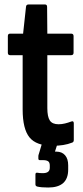

<svg xmlns="http://www.w3.org/2000/svg" viewBox="-20 -642 370 856"><path d="M215 8Q142 8 111.5 -29.5Q81 -67 81 -154V-396H25Q15 -396 15 -407V-481Q15 -492 25 -492H83L96 -612Q97 -622 107 -622H181Q190 -622 190 -611L191 -492H297Q308 -492 308 -481V-407Q308 -396 297 -396H191V-160Q191 -122 202 -105Q213 -88 241 -88Q255 -88 269.5 -91.5Q284 -95 297 -100Q309 -105 309 -92V-18Q309 -8 301 -6Q266 8 215 8ZM195 194Q164 194 147 190Q138 188 138 180V136Q138 127 146 128Q150 129 157 129.5Q164 130 171 130Q202 130 202 106V96Q202 82 194.5 77Q187 72 173 72H158Q151 72 151 65Q151 61 151 55Q151 49 153 45L176 -32Q179 -39 186 -39H239Q250 -39 245 -28L225 34H231Q256 34 270 50Q284 66 284 95V114Q284 194 195 194Z"/></svg>

Font: Sofia Sans Condensed
Style: Bold
Weight: 700
Designer: Botio Nikoltchev, Ani Petrova
Foundry: lettersoup
Version: Version 4.101; ttfautohint (v1.8.4.7-5d5b)